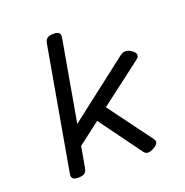

<svg xmlns="http://www.w3.org/2000/svg" viewBox="-119 -755 838 869"><g transform="rotate(-20 300.0 -320.0)"><path d="M554.7 -425.8Q554.7 -416 542.5 -406.7L339.4 -252L492.7 -44.4Q499.5 -35.2 499.5 -28.3Q499.5 -14.6 476.6 -2.4Q460.9 6.3 449.7 6.3Q437.5 6.3 428.7 -5.4L281.2 -207.5L174.3 -126L156.7 -26.9Q153.8 -9.8 144.3 -2.4Q134.8 4.9 115.2 4.9H114.3Q97.2 4.9 89.8 -0.2Q82.5 -5.4 82.5 -17.1Q82.5 -19 83.5 -26.9L187 -613.8Q189.9 -630.9 199.5 -638.2Q209 -645.5 228.5 -645.5H229.5Q246.6 -645.5 253.9 -640.4Q261.2 -635.3 261.2 -623.5Q261.2 -621.6 260.3 -613.8L191.9 -225.6L483.9 -451.2Q495.1 -460 508.8 -460Q522.5 -460 535.2 -451.2Q554.7 -438 554.7 -425.8Z"/></g></svg>

Font: Courier Prime Sans
Style: Italic
Weight: 400
Italic angle: -10°
Designer: Alan Dague-Greene
Foundry: Quote-Unquote Apps
Version: Version 3.020